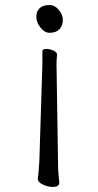

<svg xmlns="http://www.w3.org/2000/svg" viewBox="-20 -516 390 761"><path d="M176 -386Q157 -386 140.5 -406.5Q124 -427 124 -450Q124 -471 137 -483.5Q150 -496 176 -496Q197 -496 213 -477Q229 -458 229 -436Q229 -414 215.5 -400Q202 -386 176 -386ZM130 193Q131 185 133 164Q135 143 136 122L148 -264V-314Q148 -318 152.5 -320Q157 -322 164 -322Q178 -322 192 -315.5Q206 -309 206 -300V-299Q204 -279 204 -260L210 127Q210 166 215 206V208Q215 225 189 225Q170 225 150 215.5Q130 206 130 194Z"/></svg>

Font: Iansui 0.93
Style: Regular
Weight: 400
Designer: But Ko / Fontworks Inc.
Foundry: zi-hi.com / Fontworks Inc.
Version: Version 0.931